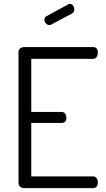

<svg xmlns="http://www.w3.org/2000/svg" viewBox="-20 -975 548 995"><path d="M76 -26C76 -18 79 -11.7 85 -7C91 -2.3 98 0 106 0H462C478.7 0 487 -10 487 -30C487 -38.7 484.7 -46 480 -52C475.3 -58 469.3 -61 462 -61H142V-338H299C315.7 -338 324 -347 324 -365C324 -373.7 321.8 -380.8 317.5 -386.5C313.2 -392.2 307 -395 299 -395H142V-670H462C470 -670 476.2 -673.2 480.5 -679.5C484.8 -685.8 487 -693.3 487 -702C487 -721.3 478.7 -731 462 -731H106C98 -731 91 -728.8 85 -724.5C79 -720.2 76 -714 76 -706ZM210 -873C210 -865.7 212.7 -859.2 218 -853.5C223.3 -847.8 229.3 -845 236 -845C240 -845 243.3 -846 246 -848L353 -905C361 -909 365 -916.3 365 -927C365 -934.3 362.8 -940.8 358.5 -946.5C354.2 -952.2 348.3 -955 341 -955C337.7 -955 335 -954 333 -952L221 -891C213.7 -887.7 210 -881.7 210 -873Z"/></svg>

Font: Terminal Dosis
Style: Book
Weight: 400
Designer: EdgarTolentino, PabloImpallari, IginoMarini
Foundry: EdgarTolentino, PabloImpallari, IginoMarini
Version: Version 1.006